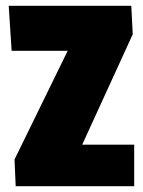

<svg xmlns="http://www.w3.org/2000/svg" viewBox="-20 -641 492 661"><path d="M442 0V-143H263L437 -523L432 -621H10L20 -466H213L30 -92L34 0Z"/></svg>

Font: Passion One
Style: Regular
Weight: 400
Designer: Alejandro Lo Celso
Foundry: Fontstage
Version: Version 1.001